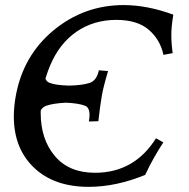

<svg xmlns="http://www.w3.org/2000/svg" viewBox="-20 -723 743 753"><path d="M328.1 9.8Q191.4 9.8 112.8 -65.9Q34.2 -141.6 34.2 -266.1Q34.2 -303.2 41.5 -344.7Q69.8 -504.4 189.7 -603.8Q309.6 -703.1 464.8 -703.1Q557.6 -703.1 659.7 -665.5Q651.9 -618.7 651.9 -586.9Q651.9 -552.7 657.2 -514.6L621.1 -507.8Q608.4 -567.4 563.5 -606.2Q518.6 -645 436 -645Q348.1 -645 280.5 -598.9Q212.9 -552.7 176.3 -465.3Q139.6 -377.9 139.6 -280.3Q139.6 -176.8 195.1 -111.1Q250.5 -45.4 352.5 -45.4Q506.8 -45.4 591.8 -180.7L620.6 -164.6Q581.5 -105.5 549.3 -37.1Q435.1 9.8 328.1 9.8ZM328.6 -246.6Q331.1 -260.7 331.1 -272Q331.1 -301.3 314 -308.1Q289.6 -317.9 239.3 -320.3Q188.5 -317.9 160.9 -308.1Q133.3 -298.3 124.5 -246.6L87.9 -247.6Q106.4 -327.6 111.6 -365.2Q116.7 -402.8 118.7 -444.3L156.2 -447.3L155.3 -432.6Q155.3 -405.8 173.8 -398.4Q197.3 -388.7 251 -387.2Q305.7 -388.7 332.5 -398.2Q359.4 -407.7 367.7 -447.3L403.8 -444.3Q385.7 -383.8 379.4 -347.9Q373 -312 365.7 -247.6Z"/></svg>

Font: Kelvinch
Style: Italic
Weight: 400
Italic angle: -10°
Designer: Paul James Miller
Foundry: High-Logic / Made with FontCreator
Version: Version 3.40;July 22, 2017;FontCreator 11.0.0.2388 64-bit